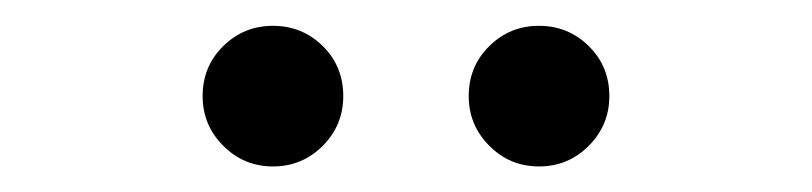

<svg xmlns="http://www.w3.org/2000/svg" viewBox="-20 -744 626 148"><path d="M190.4 -615.7Q168 -615.7 152.1 -631.6Q136.2 -647.5 136.2 -669.9Q136.2 -692.9 152.1 -708.5Q168 -724.1 190.4 -724.1Q212.9 -724.1 228.8 -708.5Q244.6 -692.9 244.6 -669.9Q244.6 -647.5 228.8 -631.6Q212.9 -615.7 190.4 -615.7ZM395.5 -615.7Q373 -615.7 357.2 -631.6Q341.3 -647.5 341.3 -669.9Q341.3 -692.9 357.2 -708.5Q373 -724.1 395.5 -724.1Q418 -724.1 433.8 -708.5Q449.7 -692.9 449.7 -669.9Q449.7 -647.5 433.8 -631.6Q418 -615.7 395.5 -615.7Z"/></svg>

Font: CaskaydiaCove NFP Light
Style: Regular
Weight: 300
Designer: Aaron Bell
Foundry: Saja Typeworks
Version: Version 2111.001; VTT 6.35;Nerd Fonts 3.1.1